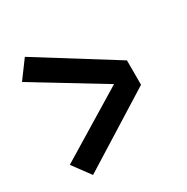

<svg xmlns="http://www.w3.org/2000/svg" viewBox="-134 -736 769 791"><g transform="rotate(-30 250.0 -340.0)"><path d="M87 -59 25 -143 349 -340 25 -537 87 -621 444 -398V-282Z"/></g></svg>

Font: Iosevka Heavy
Style: Regular
Weight: 900
Monospace: yes
Designer: Belleve Invis
Foundry: Belleve Invis
Version: Version 32.5.0; ttfautohint (v1.8.4)